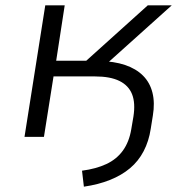

<svg xmlns="http://www.w3.org/2000/svg" viewBox="-20 -514 689 721"><path d="M295 187 288 127Q341 120 379.5 102Q418 84 441.5 51.5Q465 19 473 -29L481 -76Q489 -127 476 -160Q463 -193 428.5 -210Q394 -227 337 -227H181L145 0H72L150 -494H223L191 -286H304L535 -494H625L360 -256L350 -285Q408 -284 449.5 -270Q491 -256 517 -230Q543 -204 552.5 -166Q562 -128 554 -80L546 -30Q539 16 519.5 53.5Q500 91 468.5 117.5Q437 144 393.5 161.5Q350 179 295 187Z"/></svg>

Font: Nunito Sans 7pt SemiExpanded Light
Style: Italic
Weight: 300
Width: 6
Italic angle: -9°
Designer: Vernon Adams
Foundry: Vernon Adams
Version: Version 3.101;gftools[0.9.27]